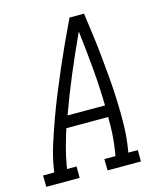

<svg xmlns="http://www.w3.org/2000/svg" viewBox="-141 -816 751 896"><g transform="rotate(-15 235.0 -367.5)"><path d="M-29 0 -30 -55H24L27 -74Q36 -130 54 -186Q72 -242 92 -297.5Q112 -353 134.5 -408Q157 -463 180.5 -517.5Q204 -572 229 -626.5Q254 -681 280 -735H350Q358 -681 365 -626.5Q372 -572 377.5 -517.5Q383 -463 387.5 -408Q392 -353 394 -297.5Q396 -242 395 -186Q394 -130 385 -74L382 -55H428V0H267L266 -55H320L323 -74Q330 -115 332.5 -157Q335 -199 334 -240H132Q119 -199 107.5 -157Q96 -115 89 -74L86 -55H132V0ZM153 -296H334Q332 -388 324 -479Q316 -570 305 -661Q263 -570 224.5 -479Q186 -388 153 -296Z"/></g></svg>

Font: Iosevka Curly Slab Light
Style: Italic
Weight: 300
Italic angle: -9°
Monospace: yes
Designer: Belleve Invis
Foundry: Belleve Invis
Version: Version 22.1.2; ttfautohint (v1.8.4)